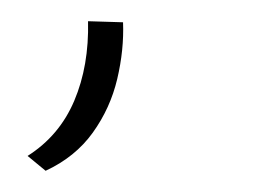

<svg xmlns="http://www.w3.org/2000/svg" viewBox="-20 24 241 181"><path d="M23 185 6 171Q36 152 50 119Q64 86 63 44L96 45Q97 71 90.5 98.5Q84 126 67.5 149Q51 172 23 185Z"/></svg>

Font: Josefin Sans ExtraLight
Style: Italic
Weight: 250
Italic angle: -7°
Designer: Santiago Orozco
Foundry: Typemade
Version: Version 2.000